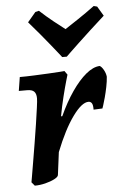

<svg xmlns="http://www.w3.org/2000/svg" viewBox="-53 -762 518 808"><g transform="rotate(-5 206.0 -358.0)"><path d="M48.2 -7.2Q48.2 -7.2 52.2 -29.8Q56.2 -52.4 62.2 -88.8Q68.2 -125.3 75.3 -167.2Q82.3 -209.2 88.3 -248.8Q94.3 -288.5 98.3 -317.9Q102.3 -347.2 102.3 -357.2Q102.3 -376.7 93.5 -385.8Q84.7 -394.9 63.8 -394.9H28.7L37.9 -452.8Q65.5 -452.8 97.9 -454.2Q130.4 -455.7 159.9 -457.1Q189.5 -458.6 208.4 -460Q227.4 -461.5 227.4 -461.5L238.7 -445.4Q238.7 -445.4 231.2 -419.6Q223.7 -393.8 213.9 -354.4Q204.1 -315 196.4 -273.1L201.7 -273Q228 -330.9 258.2 -374.6Q288.4 -418.4 318.9 -443.6Q349.4 -468.8 377.2 -469.9Q385.8 -464.8 393.4 -451.1Q401 -437.5 402.8 -422.5Q401.5 -402.2 396.8 -379.2Q392.1 -356.2 386.7 -336.1Q381.3 -315.9 377.1 -303.3Q372.8 -290.7 372.8 -290.7L335.3 -289Q335.7 -308 330.9 -315.9Q326 -323.8 316.6 -323.8Q288.2 -323.8 249.6 -270.3Q210.9 -216.9 174.1 -123.8L161.8 -28Q160.9 -20 144.6 -11.6Q128.3 -3.2 105.4 2.5Q82.6 8.1 61.1 8.1ZM127.1 -719.8 142.3 -723.5Q171.6 -696.4 200.4 -673.5Q229.2 -650.7 247.3 -636.9Q268.4 -650.7 303.1 -673.8Q337.8 -696.9 373.8 -723.5L388.1 -719.8L412.3 -679.2Q382.5 -652.7 352.4 -624.9Q322.4 -597.1 297.3 -573.6Q272.2 -550 257.3 -535.5Q242.4 -521 242.4 -521H223.1Q223.1 -521 211.7 -535.5Q200.3 -550 181.2 -573.6Q162.2 -597.1 139.1 -624.9Q116 -652.7 92.7 -679.2Z"/></g></svg>

Font: Alegreya
Style: Italic
Weight: 400
Italic angle: -7°
Designer: Juan Pablo del Peral
Foundry: Huerta Tipografica
Version: Version 2.009